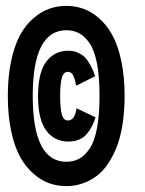

<svg xmlns="http://www.w3.org/2000/svg" viewBox="-20 -674 490 651"><path d="M205 -43Q175 -43 147.5 -52.5Q120 -62 93.8 -84.8Q67.5 -107.5 48.5 -141.5Q29.5 -175.5 18 -228.8Q6.5 -282 6.5 -349Q6.5 -415.5 18 -468.5Q29.5 -521.5 48.5 -555.8Q67.5 -590 93.8 -612.5Q120 -635 147.5 -644.5Q175 -654 205 -654Q235 -654 262.2 -644.5Q289.5 -635 315.5 -612.5Q341.5 -590 360.5 -555.8Q379.5 -521.5 391 -468.5Q402.5 -415.5 402.5 -349Q402.5 -293 394.5 -246.5Q386.5 -200 372.2 -167Q358 -134 339.5 -109.5Q321 -85 298.5 -70.8Q276 -56.5 253 -49.8Q230 -43 205 -43ZM205 -125.5Q229 -125.5 248 -135.5Q267 -145.5 283.5 -169.5Q300 -193.5 308.8 -238.8Q317.5 -284 317.5 -349Q317.5 -413.5 308.8 -458.8Q300 -504 283.5 -527.8Q267 -551.5 248 -561.5Q229 -571.5 205 -571.5Q91 -571.5 91 -349Q91 -125.5 205 -125.5ZM304 -276Q298.5 -259 292.2 -246.8Q286 -234.5 275.5 -221.2Q265 -208 248.8 -201Q232.5 -194 211.5 -194Q165 -194 137 -231Q109 -268 109 -348Q109 -428.5 137 -465.2Q165 -502 211.5 -502Q228 -502 241.5 -496.5Q255 -491 264 -483.2Q273 -475.5 280.8 -463Q288.5 -450.5 293 -440.2Q297.5 -430 302.5 -415.5L238.5 -383.5Q234 -407 227.8 -418.8Q221.5 -430.5 210.5 -430.5Q195 -430.5 189.5 -410Q184 -389.5 184 -348Q184 -307 189.5 -286.2Q195 -265.5 210.5 -265.5Q233.5 -265.5 239.5 -307Z"/></svg>

Font: League Mono Condensed
Style: Bold
Weight: 700
Width: 1
Designer: Tyler Finck
Foundry: The League of Moveable Type / Tyler Finck
Version: Version 2.210